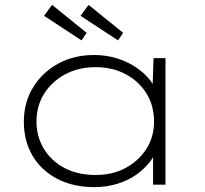

<svg xmlns="http://www.w3.org/2000/svg" viewBox="-20 -759 844 789"><path d="M368 10Q280 10 214.5 -24.5Q149 -59 113.5 -119.5Q78 -180 78 -259Q78 -338 116 -400Q154 -462 219 -497.5Q284 -533 367 -533Q418 -533 463 -518.5Q508 -504 543 -479.5Q578 -455 600.5 -424.5Q623 -394 629 -363L606 -373L611 -520H660V0H609V-141L627 -163Q622 -128 598.5 -97Q575 -66 540.5 -41.5Q506 -17 461.5 -3.5Q417 10 368 10ZM373 -40Q443 -40 496.5 -69Q550 -98 581.5 -147Q613 -196 613 -260Q613 -324 582.5 -374Q552 -424 497.5 -453.5Q443 -483 373 -483Q302 -483 247.5 -453.5Q193 -424 161.5 -374Q130 -324 130 -260Q130 -198 160 -148Q190 -98 244.5 -69Q299 -40 373 -40ZM465 -593 311 -694 344 -739 486 -624ZM315 -593 161 -694 194 -739 336 -624Z"/></svg>

Font: Lexend Giga ExtraLight
Style: Regular
Weight: 250
Version: Version 1.007